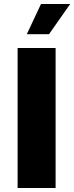

<svg xmlns="http://www.w3.org/2000/svg" viewBox="-20 -940 371 960"><path d="M68 -700H258V0H68ZM185 -920H331L225 -769H114Z"/></svg>

Font: Moderustic ExtraBold
Style: Regular
Weight: 800
Designer: Tural Alisoy
Foundry: TAFT Foundry
Version: Version 2.120